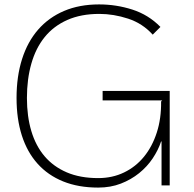

<svg xmlns="http://www.w3.org/2000/svg" viewBox="-20 -840 879 870"><path d="M749 0H712V-199H710Q697 -160 672 -122.5Q647 -85 610.5 -55.5Q574 -26 527.5 -8Q481 10 425 10Q335 10 266 -18Q197 -46 150 -98.5Q103 -151 79 -226Q55 -301 55 -396Q55 -494 80 -572.5Q105 -651 153 -706Q201 -761 270.5 -790.5Q340 -820 429 -820Q507 -820 580 -796.5Q653 -773 707 -718L672 -683Q626 -734 560.5 -755.5Q495 -777 430 -777Q347 -777 285 -749.5Q223 -722 182.5 -672Q142 -622 122 -551.5Q102 -481 102 -396Q102 -313 122 -246Q142 -179 182 -132Q222 -85 282.5 -59Q343 -33 425 -33Q489 -33 542 -58.5Q595 -84 632.5 -130Q670 -176 690.5 -239.5Q711 -303 710 -380L715 -385H445V-428H749Z"/></svg>

Font: TypoPRO Sinkin Sans
Style: 200 X Light
Weight: 200
Designer: Keith Bates
Foundry: K-Type
Version: Sinkin Sans (version 1.0)  by Keith Bates   •   © 2014   www